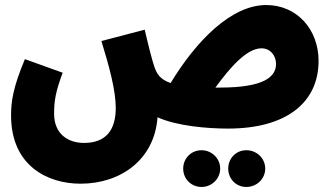

<svg xmlns="http://www.w3.org/2000/svg" viewBox="-20 -498 1321 763"><path d="M300 232C459 232 594 137 606 -32C683 3 805 13 886 13C1120 13 1246 -92 1246 -256C1246 -381 1160 -478 1038 -478C899 -478 760 -336 658 -168C615 -183 603 -205 593 -234C586 -254 573 -303 555 -380L383 -335C414 -234 440 -139 440 -69C440 21 399 70 314 70C250 70 195 34 195 -46C195 -98 201 -133 229 -209L79 -263C31 -149 24 -93 24 -39C24 160 168 232 300 232ZM1019 -306C1056 -306 1077 -275 1077 -244C1077 -191 1026 -150 854 -150C848 -150 842 -150 836 -150C895 -231 961 -306 1019 -306ZM959 245C1000 245 1034 213 1034 172C1034 131 1000 99 959 99C918 99 887 131 887 172C887 213 918 245 959 245ZM781 245C821 245 855 213 855 172C855 131 821 99 781 99C740 99 708 131 708 172C708 213 740 245 781 245Z"/></svg>

Font: Noto Sans Arabic UI XCn Bk
Style: Regular
Weight: 900
Width: 2
Designer: Monotype Design Team, Nadine Chahine and Nizar Qandah
Foundry: Monotype Imaging Inc.
Version: Version 2.010